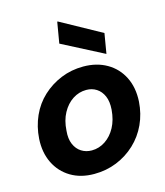

<svg xmlns="http://www.w3.org/2000/svg" viewBox="-114 -838 804 936"><g transform="rotate(-15 288.5 -370.0)"><path d="M246 12Q178 12 128 -18Q78 -48 52 -101Q26 -154 30 -223Q34 -284 57.5 -336.5Q81 -389 122 -427Q163 -465 215.5 -486.5Q268 -508 328 -508Q396 -508 447 -478.5Q498 -449 524.5 -396Q551 -343 547 -273Q543 -212 519 -160Q495 -108 454 -69.5Q413 -31 360 -9.5Q307 12 246 12ZM264 -102Q301 -102 332.5 -123Q364 -144 384 -181Q404 -218 408 -269Q411 -310 399 -337.5Q387 -365 364.5 -379.5Q342 -394 313 -394Q276 -394 244.5 -373.5Q213 -353 192.5 -315.5Q172 -278 169 -227Q165 -187 177 -159Q189 -131 212 -116.5Q235 -102 264 -102ZM454 -538 245 -646 263 -752H266L471 -639Z"/></g></svg>

Font: DM Sans 36pt
Style: Bold Italic
Weight: 700
Italic angle: -10°
Designer: Colophon Foundry, Jonny Pinhorn
Foundry: Colophon Foundry
Version: Version 4.004;gftools[0.9.30]